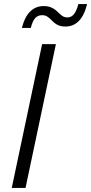

<svg xmlns="http://www.w3.org/2000/svg" viewBox="-20 -928 450 948"><path d="M303 -797C355 -797 392 -833 410 -908H367C354 -859 337 -842 312 -842C295 -842 284 -850 267 -867C247 -887 227 -898 196 -898C145 -898 107 -865 88 -790H132C144 -838 162 -853 188 -853C208 -853 218 -845 237 -826C256 -806 275 -797 303 -797ZM38 0H106L256 -710H188Z"/></svg>

Font: Geist Light
Style: Italic
Weight: 300
Italic angle: -12°
Designer: Basement.studio, Andrés Briganti, Mateo Zaragoza
Foundry: Basement.studio, Vercel, Andrés Briganti, Guido Ferreyra, Mateo Zaragoza
Version: Version 1.500